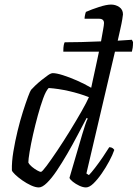

<svg xmlns="http://www.w3.org/2000/svg" viewBox="-20 -820 602 840"><path d="M150 0Q135 0 115.5 -9Q96 -18 77.5 -31Q59 -44 46 -56.5Q33 -69 32 -75Q31 -112 38.5 -157Q46 -202 57 -247.5Q68 -293 80.5 -332Q93 -371 102.5 -396.5Q112 -422 116 -427Q121 -433 133.5 -445Q146 -457 161.5 -469.5Q177 -482 190 -491Q203 -500 211 -500Q227 -500 255.5 -491Q284 -482 317 -467.5Q350 -453 379 -436Q381 -446 386.5 -471Q392 -496 399 -528.5Q406 -561 413 -594H257Q257 -614 259 -623Q261 -632 263 -635Q292 -635 335.5 -636Q379 -637 422 -639Q427 -668 431 -689.5Q435 -711 435 -719Q435 -738 413 -738H350Q350 -745 352 -754.5Q354 -764 356 -768Q381 -779 413.5 -789.5Q446 -800 466 -800Q486 -800 502 -789Q518 -778 518 -757Q518 -754 515 -735.5Q512 -717 506 -691L495 -642Q545 -645 557 -646L562 -636Q562 -621 560.5 -611Q559 -601 557 -594H483L358 -61L369 -54Q379 -64 396 -86Q413 -108 430 -133Q447 -158 458 -176Q467 -176 472.5 -172Q478 -168 480 -164Q473 -143 458 -115Q443 -87 425 -61Q407 -35 389 -17.5Q371 0 356 0Q343 0 327 -7.5Q311 -15 298.5 -25Q286 -35 284 -42L340 -233Q347 -256 353.5 -276Q360 -296 364 -301L359 -304Q341 -270 319.5 -229Q298 -188 274.5 -147.5Q251 -107 228.5 -73.5Q206 -40 185.5 -20Q165 0 150 0ZM159 -68Q164 -68 183.5 -94Q203 -120 230.5 -161Q258 -202 286 -247.5Q314 -293 336.5 -332.5Q359 -372 369 -395Q328 -411 282 -421.5Q236 -432 193 -435Q181 -423 169 -390Q157 -357 145.5 -315Q134 -273 124.5 -231Q115 -189 109.5 -155.5Q104 -122 104 -109Q109 -99 120 -90Q131 -81 142.5 -74.5Q154 -68 159 -68Z"/></svg>

Font: Texturina Extralight
Style: Italic
Weight: 200
Italic angle: -11°
Designer: Guillermo Torres Carreño
Foundry: Omnibus-Type
Version: Version 1.002; ttfautohint (v1.8.3)